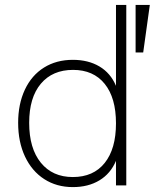

<svg xmlns="http://www.w3.org/2000/svg" viewBox="-20 -756 631 783"><path d="M453 -736H495V0H453V-100Q431 -48 385.5 -20.5Q340 7 277 7Q211 7 160.5 -25.5Q110 -58 82 -117.5Q54 -177 54 -255Q54 -332 81.5 -390.5Q109 -449 159.5 -480.5Q210 -512 277 -512Q340 -512 385.5 -485Q431 -458 453 -406ZM533 -736H591L564 -542H533ZM453 -253Q453 -357 407 -414Q361 -471 278 -471Q194 -471 146.5 -414.5Q99 -358 99 -255Q99 -151 146.5 -92.5Q194 -34 277 -34Q361 -34 407 -91.5Q453 -149 453 -253Z"/></svg>

Font: MuliDisplayVN ExtraLight
Style: Regular
Weight: 200
Designer: Vernon Adams
Foundry: Vernon Adams
Version: Version 2.100